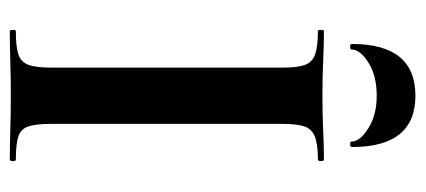

<svg xmlns="http://www.w3.org/2000/svg" viewBox="-252 -594 847 382"><g transform="rotate(90 171.0 -403.5)"><path d="M227 -81Q227 -52 232 -37Q237 -22 252 -17Q267 -12 298 -12Q301 -12 301 -6Q301 0 298 0Q272 0 240 -1Q208 -2 170 -2Q134 -2 101 -1Q68 0 42 0Q40 0 40 -6Q40 -12 42 -12Q73 -12 88.5 -17Q104 -22 109.5 -37Q115 -52 115 -81V-544Q115 -573 109.5 -587.5Q104 -602 88.5 -607.5Q73 -613 42 -613Q40 -613 40 -619Q40 -625 42 -625Q68 -625 101 -623.5Q134 -622 170 -622Q208 -622 240.5 -623.5Q273 -625 298 -625Q301 -625 301 -619Q301 -613 298 -613Q268 -613 252.5 -607Q237 -601 232 -586Q227 -571 227 -542ZM79 -680Q79 -677 73.5 -677Q68 -677 68 -681Q68 -807 171 -807Q273 -807 273 -681Q273 -677 267.5 -677Q262 -677 262 -680Q262 -697 235.5 -713.5Q209 -730 171 -730Q131 -730 105 -713.5Q79 -697 79 -680Z"/></g></svg>

Font: Cormorant Infant Light
Style: Bold
Weight: 700
Version: Version 4.001